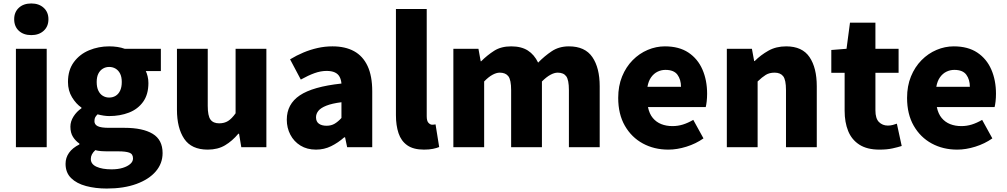

<svg xmlns="http://www.w3.org/2000/svg" viewBox="-20 -851 5820 1110"><path d="M72 0V-569H250V0ZM161 -648Q116 -648 89 -673Q62 -698 62 -740Q62 -781 89 -806Q116 -831 161 -831Q205 -831 232.5 -806Q260 -781 260 -740Q260 -698 232.5 -673Q205 -648 161 -648Z M597 239Q532 239 477.5 224.5Q423 210 391 178.5Q359 147 359 96Q359 61 379 32.5Q399 4 439 -16V-21Q417 -36 402 -59.5Q387 -83 387 -119Q387 -149 405 -177.5Q423 -206 451 -225V-229Q420 -250 396.5 -288.5Q373 -327 373 -377Q373 -446 407 -492Q441 -538 495.5 -560.5Q550 -583 611 -583Q636 -583 659 -579.5Q682 -576 701 -569H910V-440H823Q829 -428 833.5 -409.5Q838 -391 838 -371Q838 -305 807.5 -262.5Q777 -220 725.5 -200Q674 -180 611 -180Q597 -180 580 -182.5Q563 -185 544 -190Q535 -181 530.5 -173Q526 -165 526 -150Q526 -131 545 -121.5Q564 -112 610 -112H700Q805 -112 862.5 -77.5Q920 -43 920 34Q920 94 880.5 140Q841 186 768.5 212.5Q696 239 597 239ZM611 -287Q632 -287 648.5 -297Q665 -307 674.5 -327Q684 -347 684 -377Q684 -406 674.5 -425Q665 -444 648.5 -454Q632 -464 611 -464Q591 -464 574.5 -454Q558 -444 548.5 -425Q539 -406 539 -377Q539 -347 548.5 -327Q558 -307 574.5 -297Q591 -287 611 -287ZM625 128Q662 128 689.5 119.5Q717 111 733 97Q749 83 749 65Q749 39 727.5 31.5Q706 24 666 24H612Q581 24 563 22.5Q545 21 531 17Q518 29 511.5 41.5Q505 54 505 68Q505 98 538 113Q571 128 625 128Z M1181 14Q1087 14 1045 -48.5Q1003 -111 1003 -217V-569H1181V-239Q1181 -181 1197 -159.5Q1213 -138 1247 -138Q1277 -138 1298.5 -151.5Q1320 -165 1342 -196V-569H1520V0H1375L1362 -78H1358Q1323 -36 1281 -11Q1239 14 1181 14Z M1807 14Q1755 14 1717 -9.5Q1679 -33 1658.5 -72.5Q1638 -112 1638 -159Q1638 -249 1713 -299.5Q1788 -350 1954 -368Q1952 -391 1943 -407.5Q1934 -424 1915.5 -432.5Q1897 -441 1868 -441Q1834 -441 1798 -428Q1762 -415 1719 -391L1657 -508Q1695 -531 1734.5 -547.5Q1774 -564 1816 -573.5Q1858 -583 1902 -583Q1976 -583 2027 -555Q2078 -527 2105 -469.5Q2132 -412 2132 -323V0H1987L1975 -57H1970Q1935 -26 1894.5 -6Q1854 14 1807 14ZM1868 -124Q1895 -124 1915 -136Q1935 -148 1954 -169V-260Q1899 -253 1866.5 -240Q1834 -227 1820.5 -210Q1807 -193 1807 -173Q1807 -148 1823.5 -136Q1840 -124 1868 -124Z M2431 14Q2370 14 2334.5 -11Q2299 -36 2284 -81Q2269 -126 2269 -185V-799H2447V-179Q2447 -151 2457.5 -140.5Q2468 -130 2478 -130Q2483 -130 2487 -130.5Q2491 -131 2498 -132L2519 -1Q2505 5 2483 9.5Q2461 14 2431 14Z M2601 0V-569H2746L2759 -497H2762Q2797 -532 2837 -557.5Q2877 -583 2935 -583Q2994 -583 3031.5 -559Q3069 -535 3091 -489Q3128 -527 3170 -555Q3212 -583 3269 -583Q3362 -583 3404.5 -521Q3447 -459 3447 -352V0H3269V-330Q3269 -389 3253.5 -410Q3238 -431 3204 -431Q3185 -431 3162 -418.5Q3139 -406 3113 -380V0H2935V-330Q2935 -389 2919 -410Q2903 -431 2869 -431Q2850 -431 2827 -418.5Q2804 -406 2779 -380V0Z M3844 14Q3762 14 3696.5 -21.5Q3631 -57 3592.5 -124Q3554 -191 3554 -285Q3554 -354 3576.5 -409Q3599 -464 3637.5 -503Q3676 -542 3724.5 -562.5Q3773 -583 3824 -583Q3906 -583 3960 -547Q4014 -511 4041 -449Q4068 -387 4068 -309Q4068 -285 4065.5 -264Q4063 -243 4060 -232H3726Q3734 -193 3754 -169Q3774 -145 3803 -133.5Q3832 -122 3868 -122Q3899 -122 3928 -131Q3957 -140 3988 -158L4047 -51Q4003 -20 3948.5 -3Q3894 14 3844 14ZM3723 -349H3917Q3917 -391 3896.5 -419Q3876 -447 3827 -447Q3803 -447 3781.5 -436.5Q3760 -426 3744.5 -404.5Q3729 -383 3723 -349Z M4182 0V-569H4327L4340 -498H4343Q4378 -533 4422.5 -558Q4467 -583 4525 -583Q4618 -583 4660 -521Q4702 -459 4702 -352V0H4524V-330Q4524 -389 4508 -410Q4492 -431 4458 -431Q4428 -431 4407 -418Q4386 -405 4360 -380V0Z M5064 14Q4993 14 4948.5 -14.5Q4904 -43 4883.5 -93.5Q4863 -144 4863 -211V-430H4786V-562L4874 -569L4894 -720H5041V-569H5175V-430H5041V-213Q5041 -166 5061.5 -145.5Q5082 -125 5113 -125Q5127 -125 5141 -128.5Q5155 -132 5165 -136L5193 -7Q5171 0 5139.5 7Q5108 14 5064 14Z M5514 14Q5432 14 5366.5 -21.5Q5301 -57 5262.5 -124Q5224 -191 5224 -285Q5224 -354 5246.5 -409Q5269 -464 5307.5 -503Q5346 -542 5394.5 -562.5Q5443 -583 5494 -583Q5576 -583 5630 -547Q5684 -511 5711 -449Q5738 -387 5738 -309Q5738 -285 5735.5 -264Q5733 -243 5730 -232H5396Q5404 -193 5424 -169Q5444 -145 5473 -133.5Q5502 -122 5538 -122Q5569 -122 5598 -131Q5627 -140 5658 -158L5717 -51Q5673 -20 5618.5 -3Q5564 14 5514 14ZM5393 -349H5587Q5587 -391 5566.5 -419Q5546 -447 5497 -447Q5473 -447 5451.5 -436.5Q5430 -426 5414.5 -404.5Q5399 -383 5393 -349Z"/></svg>

Font: Noto Sans SC Black
Style: Regular
Weight: 900
Designer: Ryoko NISHIZUKA  (kana, bopomofo & ideographs); Paul D. Hunt (Latin, Greek & Cyrillic); Sandoll Communications , Soo-you
Foundry: Adobe
Version: Version 2.004-H2;hotconv 1.0.118;makeotfexe 2.5.65603